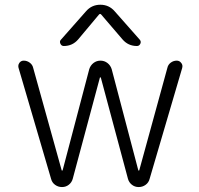

<svg xmlns="http://www.w3.org/2000/svg" viewBox="-20 -796 826 795"><path d="M558.6 -631.8Q565.4 -624 561 -614.7Q556.6 -605.5 546.9 -605.5Q510.7 -605.5 487.3 -632.8L399.4 -735.4Q394.5 -741.2 389.6 -735.4L303.7 -632.8Q280.3 -605.5 244.1 -605.5Q234.4 -605.5 230 -615.2Q225.6 -625 232.4 -631.8L335.9 -749Q359.4 -776.4 395.5 -776.4Q431.6 -776.4 455.1 -749ZM552.7 -90.8Q552.7 -89.8 554.7 -89.8Q556.6 -89.8 556.6 -90.8L672.9 -514.6Q675.8 -528.3 687 -536.6Q698.2 -544.9 711.9 -544.9Q723.6 -544.9 730.5 -535.2Q735.4 -529.3 735.4 -521.5Q735.4 -518.6 734.4 -514.6L599.6 -55.7Q595.7 -40 583 -30.8Q570.3 -21.5 554.2 -21.5Q538.1 -21.5 525.9 -31.2Q513.7 -41 509.8 -55.7L397.5 -474.6Q397.5 -475.6 395.5 -475.6Q393.6 -475.6 393.6 -474.6L281.2 -55.7Q277.3 -41 265.1 -31.2Q252.9 -21.5 236.8 -21.5Q220.7 -21.5 208 -30.8Q195.3 -40 191.4 -55.7L56.6 -515.6Q55.7 -518.6 55.7 -522.5Q55.7 -529.3 60.5 -536.1Q67.4 -544.9 78.1 -544.9Q91.8 -544.9 103 -536.6Q114.3 -528.3 117.2 -515.6L235.4 -90.8Q235.4 -89.8 237.3 -89.8Q239.3 -89.8 239.3 -90.8L349.6 -509.8Q354.5 -525.4 367.2 -535.2Q379.9 -544.9 396 -544.9Q412.1 -544.9 424.8 -535.2Q437.5 -525.4 442.4 -509.8Z"/></svg>

Font: irohamaru Light
Style: Regular
Weight: 200
Designer: [Source Han Sans]
Ryoko NISHIZUKA  (kana & ideographs); Paul D. Hunt (Latin, Greek & Cyrillic); Wenlong ZHANG  (bopomofo
Version: Version 1.01